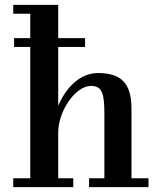

<svg xmlns="http://www.w3.org/2000/svg" viewBox="-20 -770 652 790"><path d="M34.5 -36.5V0H281.5V-36.5H219.5V-224.5C219.5 -313 290 -416.5 354.5 -416.5C401.5 -416.5 409.5 -383 409.5 -299V-36.5H346.5V0H591V-36.5H521V-319.5C521 -406.5 497 -469.5 384 -469.5C305 -469.5 249 -404.5 219.5 -334.5V-577H330V-613H219.5V-750H34.5V-713.5H104.5V-613H38V-577H104.5V-36.5Z"/></svg>

Font: Bodoni* 06pt Medium
Style: Regular
Weight: 500
Version: Version 2.3